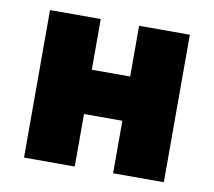

<svg xmlns="http://www.w3.org/2000/svg" viewBox="-62 -571 714 641"><g transform="rotate(10 295.0 -250.0)"><path d="M58 0V-500H230V-328H360V-500H532V0H360V-178H230V0Z"/></g></svg>

Font: Source Sans 3 Black
Style: Regular
Weight: 900
Designer: Paul D. Hunt
Foundry: Adobe
Version: Version 3.046;hotconv 1.0.118;makeotfexe 2.5.65603